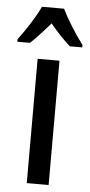

<svg xmlns="http://www.w3.org/2000/svg" viewBox="-85 -849 391 831"><g transform="rotate(5 111.0 -434.0)"><path d="M159 -51H64V-591H159ZM159 -817Q175 -784 200.5 -743Q226 -702 252 -668V-657H198Q178 -675 155.5 -698.5Q133 -722 111 -749Q88 -722 65 -697.5Q42 -673 25 -657H-30V-668Q-4 -702 22.5 -744Q49 -786 63 -817Z"/></g></svg>

Font: Noto Sans Tamil UI ExtraCondensed Medium
Style: Regular
Weight: 500
Width: 2
Designer: Jelle Bosma - Monotype Design Team
Foundry: Monotype Imaging Inc.
Version: Version 2.004; ttfautohint (v1.8.4.7-5d5b)